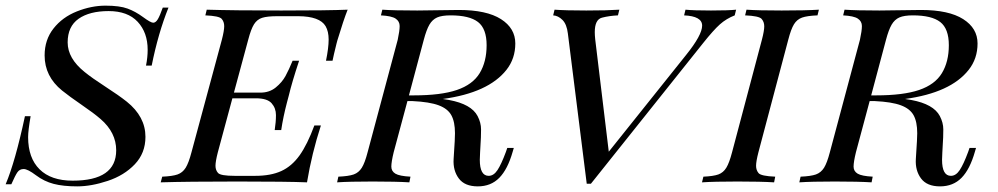

<svg xmlns="http://www.w3.org/2000/svg" viewBox="-37 -642 3514 676"><path d="M482.9 -466.8Q482.9 -527.3 447.8 -565.2Q412.6 -603 345.5 -603Q278.3 -603 239.7 -575.9Q201.2 -548.8 201.2 -492.7Q201.2 -436.5 260.7 -388.7Q287.1 -367.2 334 -336.9Q380.9 -306.6 409.2 -284.2Q475.1 -231.4 475.1 -160.2Q475.1 -103 437.7 -63.7Q400.4 -24.4 342.3 -5.1Q284.2 14.2 234.9 14.2Q185.5 14.2 151.9 5.4Q118.2 -3.4 89.4 -25.1Q60.5 -46.9 46.4 -46.9Q32.2 -46.9 24.4 -35.6Q16.6 -24.4 2.9 6.8H-17.1Q16.6 -72.8 50.8 -232.9H70.8Q62 -182.1 62 -159.2Q62 -85.9 102.3 -45.9Q142.6 -5.9 218.8 -5.9Q372.1 -5.9 372.1 -112.8Q372.1 -175.3 317.4 -222.7Q293.9 -243.2 251 -272.5Q207 -302.7 181.6 -323.2Q120.1 -373 120.1 -446.8Q120.1 -502 151.4 -541.7Q182.6 -581.5 233.6 -601.8Q284.7 -622.1 334.5 -622.1Q384.3 -622.1 412.1 -611.8Q439.9 -601.6 466.8 -581.8Q493.7 -562 502.4 -562Q511.2 -562 518.6 -574.2Q525.9 -586.4 536.1 -615.2H556.2Q520 -525.4 497.1 -411.1H477.1Q482.9 -439.9 482.9 -466.8Z M528.8 0 534.2 -20Q570.3 -21.5 588.1 -27.8Q606 -34.2 616.7 -51.3Q627.4 -68.4 637.2 -106L744.1 -502Q752.4 -534.2 752.4 -549.8Q752.4 -565.4 743.4 -575.7Q734.4 -585.9 686 -587.9L690.9 -607.9Q785.2 -605 953.1 -605Q1121.1 -605 1187 -607.9Q1172.4 -571.3 1150.9 -500L1147.9 -488.8Q1137.2 -445.8 1133.8 -428.2H1110.8Q1120.1 -473.6 1120.1 -502.9Q1120.1 -531.2 1109.4 -549.8Q1088.9 -584.5 1013.2 -585H939.9Q903.8 -585 886 -579.3Q868.2 -573.7 857.4 -556.6Q846.7 -539.6 836.9 -502L786.6 -315.9H879.9Q911.6 -315.9 933.8 -334Q956.1 -352.1 968.3 -374.5Q980.5 -397 993.2 -428.2H1016.1Q990.7 -351.6 980 -306.2L973.6 -282.2Q960 -230.5 953.1 -184.1H930.2Q934.6 -212.4 934.6 -236.8Q934.6 -261.2 919.2 -278.6Q903.8 -295.9 863.8 -295.9H781.2L730 -106Q721.7 -73.7 721.7 -58.3Q721.7 -43 730.7 -33Q739.7 -22.9 789.1 -22.9H861.8Q916.5 -22.9 953.4 -39.8Q990.2 -56.6 1017.6 -94.7Q1044.9 -132.8 1069.8 -200.2H1092.8Q1061 -102.5 1043.9 0Q974.1 -2.9 799.1 -2.9Q624 -2.9 528.8 0Z M1419.9 -306.2Q1515.6 -306.2 1571.5 -325.2Q1627.4 -344.2 1651.9 -384.5Q1676.3 -424.8 1676.3 -482.9Q1676.3 -541 1646 -564.5Q1615.7 -587.9 1549.3 -587.9Q1519 -587.9 1502.2 -580.6Q1485.4 -573.2 1474.9 -555.2Q1464.4 -537.1 1455.1 -502L1402.8 -306.2ZM1652.3 -79.6Q1652.3 -22.9 1683.6 -22.9Q1701.2 -22.9 1714.6 -43.2Q1728 -63.5 1744.1 -106.9L1749 -121.1H1772L1768.1 -107.9Q1750.5 -45.9 1720.9 -15.9Q1691.4 14.2 1645.3 14.2Q1599.1 14.2 1578.4 -13.7Q1557.6 -41.5 1560.1 -82L1564 -145Q1564.9 -164.6 1564.9 -172.9Q1564.9 -212.9 1552.2 -236.1Q1539.6 -259.3 1507.6 -271.2Q1475.6 -283.2 1415.5 -286.1H1397.5L1349.1 -106Q1340.8 -71.8 1340.8 -55.4Q1340.8 -39.1 1355.2 -30.5Q1369.6 -22 1408.2 -20L1404.3 0Q1357.4 -2.9 1274.9 -2.9Q1192.4 -2.9 1149.9 0L1154.3 -20Q1190.4 -21.5 1208.3 -27.8Q1226.1 -34.2 1236.8 -51.3Q1247.6 -68.4 1257.3 -106L1363.3 -502Q1370.1 -533.7 1370.1 -550.3Q1370.1 -566.9 1356 -576.4Q1341.8 -585.9 1304.2 -587.9L1309.1 -607.9Q1349.6 -605 1432.1 -605L1578.1 -606.9Q1676.3 -606.9 1726.8 -574.7Q1777.3 -542.5 1777.3 -489Q1777.3 -435.5 1746.1 -396Q1682.6 -315.4 1522 -293.5L1543.9 -290Q1622.6 -275.4 1644.5 -233.4Q1656.7 -210 1656.7 -186.5Q1656.7 -163.1 1656.2 -158.2L1653.3 -105Q1652.3 -87.4 1652.3 -79.6Z M2143.6 -607.9 2138.7 -587.9Q2107.9 -586.4 2082.5 -579.8Q2057.1 -573.2 2057.1 -528.8Q2057.1 -518.1 2058.6 -503.9L2106.4 -107.9L2378.4 -448.2Q2435.1 -518.6 2435.1 -551.8Q2435.1 -585 2371.6 -587.9L2376.5 -607.9Q2405.3 -605 2466.3 -605Q2527.3 -605 2554.7 -607.9L2549.8 -587.9Q2520 -576.2 2497.6 -556.2Q2475.1 -536.1 2438.5 -490.2L2043.5 4.9H2028.8L1962.4 -523.9Q1958.5 -556.6 1943.4 -571.8Q1928.2 -586.9 1910.6 -587.9L1915.5 -607.9Q1954.1 -605 2027.3 -605Q2100.6 -605 2143.6 -607.9Z M2692.4 -20 2688.5 0Q2641.6 -2.9 2559.6 -2.9Q2477.5 -2.9 2434.6 0L2439.5 -20Q2474.6 -21.5 2492.2 -27.8Q2509.8 -34.2 2520.3 -51.5Q2530.8 -68.8 2540.5 -106L2645.5 -502Q2653.8 -533.7 2653.8 -549.3Q2653.8 -564.9 2644.5 -575.4Q2635.3 -585.9 2586.4 -587.9L2591.3 -607.9Q2631.3 -605 2715.1 -605Q2798.8 -605 2846.2 -607.9L2841.3 -587.9Q2804.7 -586.4 2786.9 -580.1Q2769 -573.7 2758.5 -556.6Q2748 -539.6 2738.3 -502L2633.3 -106Q2625 -73.7 2625 -58.3Q2625 -43 2633.8 -32.5Q2642.6 -22 2692.4 -20Z M3047.4 -306.2Q3143.1 -306.2 3199 -325.2Q3254.9 -344.2 3279.3 -384.5Q3303.7 -424.8 3303.7 -482.9Q3303.7 -541 3273.4 -564.5Q3243.2 -587.9 3176.8 -587.9Q3146.5 -587.9 3129.6 -580.6Q3112.8 -573.2 3102.3 -555.2Q3091.8 -537.1 3082.5 -502L3030.3 -306.2ZM3279.8 -79.6Q3279.8 -22.9 3311 -22.9Q3328.6 -22.9 3342 -43.2Q3355.5 -63.5 3371.6 -106.9L3376.5 -121.1H3399.4L3395.5 -107.9Q3377.9 -45.9 3348.4 -15.9Q3318.8 14.2 3272.7 14.2Q3226.6 14.2 3205.8 -13.7Q3185.1 -41.5 3187.5 -82L3191.4 -145Q3192.4 -164.6 3192.4 -172.9Q3192.4 -212.9 3179.7 -236.1Q3167 -259.3 3135 -271.2Q3103 -283.2 3043 -286.1H3024.9L2976.6 -106Q2968.3 -71.8 2968.3 -55.4Q2968.3 -39.1 2982.7 -30.5Q2997.1 -22 3035.6 -20L3031.7 0Q2984.9 -2.9 2902.3 -2.9Q2819.8 -2.9 2777.3 0L2781.7 -20Q2817.9 -21.5 2835.7 -27.8Q2853.5 -34.2 2864.3 -51.3Q2875 -68.4 2884.8 -106L2990.7 -502Q2997.6 -533.7 2997.6 -550.3Q2997.6 -566.9 2983.4 -576.4Q2969.2 -585.9 2931.6 -587.9L2936.5 -607.9Q2977.1 -605 3059.6 -605L3205.6 -606.9Q3303.7 -606.9 3354.2 -574.7Q3404.8 -542.5 3404.8 -489Q3404.8 -435.5 3373.5 -396Q3310.1 -315.4 3149.4 -293.5L3171.4 -290Q3250 -275.4 3272 -233.4Q3284.2 -210 3284.2 -186.5Q3284.2 -163.1 3283.7 -158.2L3280.8 -105Q3279.8 -87.4 3279.8 -79.6Z"/></svg>

Font: PlayfairDisplaySC-Italic
Style: Italic
Weight: 400
Italic angle: -14°
Designer: Claus Eggers Sørensen
Foundry: Claus Eggers Sørensen
Version: Version 1.004;PS 001.004;hotconv 1.0.70;makeotf.lib2.5.58329